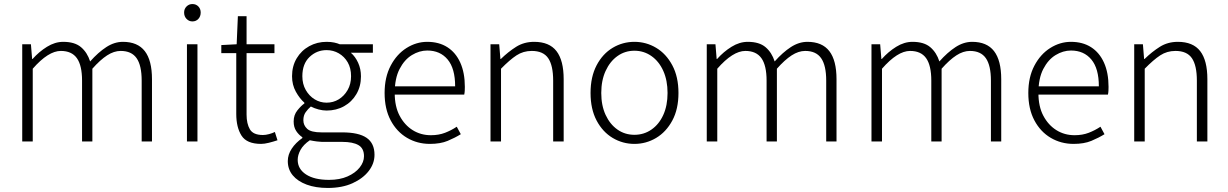

<svg xmlns="http://www.w3.org/2000/svg" viewBox="-20 -700 6076 950"><path d="M90 0V-481H133L139 -408H141Q173 -444 212.5 -468.5Q252 -493 293 -493Q350 -493 381 -466.5Q412 -440 426 -396Q466 -441 506 -467Q546 -493 588 -493Q661 -493 696.5 -447Q732 -401 732 -308V0H681V-301Q681 -376 656 -412Q631 -448 577 -448Q544 -448 510 -426Q476 -404 437 -360V0H386V-301Q386 -376 360.5 -412Q335 -448 281 -448Q219 -448 142 -360V0Z M905 0V-481H957V0ZM932 -594Q915 -594 903 -606.5Q891 -619 891 -638Q891 -656 903 -668Q915 -680 932 -680Q950 -680 961.5 -668Q973 -656 973 -638Q973 -619 961.5 -606.5Q950 -594 932 -594Z M1272 12Q1201 12 1175 -29Q1149 -70 1149 -136V-437H1075V-477L1151 -481L1157 -620H1200V-481H1338V-437H1200V-133Q1200 -88 1216.5 -60Q1233 -32 1281 -32Q1295 -32 1311.5 -36.5Q1328 -41 1340 -47L1353 -6Q1332 1 1310 6.5Q1288 12 1272 12Z M1602 230Q1542 230 1497.5 213.5Q1453 197 1428.5 167.5Q1404 138 1404 97Q1404 65 1423.5 35.5Q1443 6 1476 -17V-21Q1458 -33 1445.5 -52Q1433 -71 1433 -99Q1433 -131 1451.5 -154Q1470 -177 1486 -188V-192Q1463 -212 1444 -246Q1425 -280 1425 -323Q1425 -373 1448 -411.5Q1471 -450 1510 -471.5Q1549 -493 1596 -493Q1617 -493 1633.5 -489.5Q1650 -486 1661 -481H1825V-439H1716Q1738 -420 1752 -389.5Q1766 -359 1766 -322Q1766 -273 1743.5 -234.5Q1721 -196 1682.5 -174.5Q1644 -153 1596 -153Q1577 -153 1556 -158.5Q1535 -164 1518 -173Q1504 -161 1492.5 -145Q1481 -129 1481 -105Q1481 -80 1500 -62.5Q1519 -45 1571 -45H1673Q1755 -45 1794 -18Q1833 9 1833 66Q1833 109 1804.5 146Q1776 183 1724.5 206.5Q1673 230 1602 230ZM1608 190Q1661 190 1699.5 173Q1738 156 1759.5 129Q1781 102 1781 73Q1781 34 1753.5 18Q1726 2 1673 2H1573Q1565 2 1548.5 0Q1532 -2 1513 -6Q1481 16 1467 41.5Q1453 67 1453 91Q1453 136 1494 163Q1535 190 1608 190ZM1596 -192Q1629 -192 1656 -208.5Q1683 -225 1700 -254.5Q1717 -284 1717 -323Q1717 -363 1700.5 -391.5Q1684 -420 1656.5 -436Q1629 -452 1596 -452Q1547 -452 1511.5 -418Q1476 -384 1476 -323Q1476 -284 1493 -254.5Q1510 -225 1537 -208.5Q1564 -192 1596 -192Z M2107 12Q2045 12 1994 -18Q1943 -48 1913 -104.5Q1883 -161 1883 -240Q1883 -318 1913 -375Q1943 -432 1991.5 -462.5Q2040 -493 2094 -493Q2152 -493 2193.5 -466.5Q2235 -440 2257.5 -390Q2280 -340 2280 -270Q2280 -261 2279.5 -251Q2279 -241 2277 -232H1922V-273H2232Q2232 -361 2195 -405.5Q2158 -450 2094 -450Q2055 -450 2018 -427.5Q1981 -405 1957 -358.5Q1933 -312 1933 -240Q1933 -173 1957.5 -127Q1982 -81 2022 -56Q2062 -31 2112 -31Q2151 -31 2182 -43Q2213 -55 2240 -73L2260 -36Q2231 -18 2195 -3Q2159 12 2107 12Z M2407 0V-481H2450L2456 -408H2458Q2495 -444 2534 -468.5Q2573 -493 2623 -493Q2698 -493 2733.5 -447Q2769 -401 2769 -308V0H2717V-301Q2717 -376 2692.5 -412Q2668 -448 2611 -448Q2569 -448 2535.5 -426Q2502 -404 2459 -360V0Z M3119 12Q3061 12 3011.5 -17.5Q2962 -47 2932 -103.5Q2902 -160 2902 -240Q2902 -320 2932 -377Q2962 -434 3011.5 -463.5Q3061 -493 3119 -493Q3177 -493 3226.5 -463.5Q3276 -434 3306.5 -377Q3337 -320 3337 -240Q3337 -160 3306.5 -103.5Q3276 -47 3226.5 -17.5Q3177 12 3119 12ZM3119 -33Q3166 -33 3203.5 -59Q3241 -85 3262 -131.5Q3283 -178 3283 -240Q3283 -302 3262 -349Q3241 -396 3203.5 -422.5Q3166 -449 3119 -449Q3072 -449 3035 -422.5Q2998 -396 2976.5 -349Q2955 -302 2955 -240Q2955 -178 2976.5 -131.5Q2998 -85 3035 -59Q3072 -33 3119 -33Z M3477 0V-481H3520L3526 -408H3528Q3560 -444 3599.5 -468.5Q3639 -493 3680 -493Q3737 -493 3768 -466.5Q3799 -440 3813 -396Q3853 -441 3893 -467Q3933 -493 3975 -493Q4048 -493 4083.5 -447Q4119 -401 4119 -308V0H4068V-301Q4068 -376 4043 -412Q4018 -448 3964 -448Q3931 -448 3897 -426Q3863 -404 3824 -360V0H3773V-301Q3773 -376 3747.5 -412Q3722 -448 3668 -448Q3606 -448 3529 -360V0Z M4292 0V-481H4335L4341 -408H4343Q4375 -444 4414.5 -468.5Q4454 -493 4495 -493Q4552 -493 4583 -466.5Q4614 -440 4628 -396Q4668 -441 4708 -467Q4748 -493 4790 -493Q4863 -493 4898.5 -447Q4934 -401 4934 -308V0H4883V-301Q4883 -376 4858 -412Q4833 -448 4779 -448Q4746 -448 4712 -426Q4678 -404 4639 -360V0H4588V-301Q4588 -376 4562.5 -412Q4537 -448 4483 -448Q4421 -448 4344 -360V0Z M5292 12Q5230 12 5179 -18Q5128 -48 5098 -104.5Q5068 -161 5068 -240Q5068 -318 5098 -375Q5128 -432 5176.5 -462.5Q5225 -493 5279 -493Q5337 -493 5378.5 -466.5Q5420 -440 5442.5 -390Q5465 -340 5465 -270Q5465 -261 5464.5 -251Q5464 -241 5462 -232H5107V-273H5417Q5417 -361 5380 -405.5Q5343 -450 5279 -450Q5240 -450 5203 -427.5Q5166 -405 5142 -358.5Q5118 -312 5118 -240Q5118 -173 5142.5 -127Q5167 -81 5207 -56Q5247 -31 5297 -31Q5336 -31 5367 -43Q5398 -55 5425 -73L5445 -36Q5416 -18 5380 -3Q5344 12 5292 12Z M5592 0V-481H5635L5641 -408H5643Q5680 -444 5719 -468.5Q5758 -493 5808 -493Q5883 -493 5918.5 -447Q5954 -401 5954 -308V0H5902V-301Q5902 -376 5877.5 -412Q5853 -448 5796 -448Q5754 -448 5720.5 -426Q5687 -404 5644 -360V0Z"/></svg>

Font: Assistant ExtraLight Light
Style: Regular
Weight: 300
Version: Version 3.000